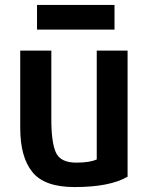

<svg xmlns="http://www.w3.org/2000/svg" viewBox="-20 -741 617 778"><path d="M497 -25Q425 17 282 17Q160 17 111 -44Q62 -105 62 -222V-536H188V-257Q188 -164 206.5 -123Q225 -82 289 -82Q344 -82 372 -95V-536H497ZM444 -621H130V-721H444Z"/></svg>

Font: Repo
Style: DemiBold
Weight: 600
Designer: Stefan Peev
Foundry: Context Ltd
Version: Version 001.000